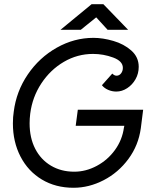

<svg xmlns="http://www.w3.org/2000/svg" viewBox="-20 -875 774 908"><path d="M657 -356 646 -269Q635 -188 587.5 -123.5Q540 -59 470.5 -23Q401 13 328 13Q243 13 178 -26Q113 -65 77 -134.5Q41 -204 41 -291Q41 -322 45 -347Q57 -443 111.5 -523Q166 -603 248.5 -649.5Q331 -696 422 -696Q466 -696 516 -681.5Q566 -667 601 -636Q636 -605 636 -559Q636 -527 621 -500.5Q606 -474 581.5 -458Q557 -442 530 -442Q510 -442 491.5 -450Q473 -458 462 -472L511 -527Q521 -517 531 -517Q544 -517 552.5 -528Q561 -539 561 -554Q561 -586 515 -603Q469 -620 420 -620Q346 -620 282 -582.5Q218 -545 175.5 -480.5Q133 -416 123 -338Q120 -314 120 -292Q120 -223 146.5 -171.5Q173 -120 221 -91.5Q269 -63 331 -63Q386 -63 437.5 -90.5Q489 -118 523.5 -165.5Q558 -213 566 -271L568 -280H338L348 -356ZM413 -855H469L586 -734H489L435 -793L362 -734H266Z"/></svg>

Font: Bellota
Style: Bold Italic
Weight: 700
Italic angle: -7.5°
Designer: Kemie Guaida
Foundry: Kemie Guaida
Version: Version 4.001